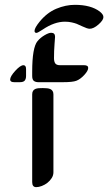

<svg xmlns="http://www.w3.org/2000/svg" viewBox="-20 -770 448 795"><path d="M201.2 -378.9V-56.6Q201.2 -43.9 194.1 -32.7Q187 -21.5 176.5 -13.2Q166 -4.9 153.3 0Q140.6 4.9 129.9 4.9Q113.3 4.9 113.3 -16.1V-378.9Q113.3 -388.2 116.7 -393.6Q120.1 -398.9 126.2 -401.6Q132.3 -404.3 140.4 -404.8Q148.4 -405.3 157.2 -405.3Q166.5 -405.3 174.6 -404.5Q182.6 -403.8 188.5 -401.1Q194.3 -398.4 197.8 -393.1Q201.2 -387.7 201.2 -378.9ZM393.1 -722.2Q408.2 -710.4 408.2 -699.2Q408.2 -686.5 387.9 -668.7Q367.7 -650.9 351.1 -650.9Q341.8 -650.9 320.3 -661.1Q304.7 -668.5 297.4 -671.4Q290 -674.3 277.1 -677.2Q264.2 -680.2 249 -680.2Q205.1 -680.2 157.2 -647.9Q135.7 -633.8 131.3 -633.8Q123 -633.8 123 -642.1Q123 -654.3 144 -680.2Q174.8 -717.8 213.4 -733.9Q252 -750 290 -750Q356.4 -750 393.1 -722.2ZM240.2 -429.7H139.2Q127 -429.7 120.1 -435.1Q113.3 -440.4 113.3 -455.6V-473.1Q113.3 -573.2 135.3 -599.6Q147 -613.8 164.3 -624Q181.6 -634.3 191.9 -634.3Q208 -634.3 208 -617.7Q208 -614.7 205.8 -587.4Q203.6 -560.1 203.6 -529.3Q203.6 -515.1 208.7 -507.6Q213.9 -500 229 -500H328.1Q345.2 -500 345.2 -488.8Q345.2 -477.1 328.6 -459.2Q312 -441.4 295.9 -435.5Q280.8 -429.7 240.2 -429.7ZM87.9 -483.9V-455.6Q87.9 -443.4 82.5 -436.5Q77.1 -429.7 62 -429.7H39.1Q22 -429.7 22 -440.4Q22 -453.6 43.2 -476.8Q64.5 -500 77.1 -500Q87.9 -500 87.9 -483.9Z"/></svg>

Font: SirinStencil
Style: Regular
Weight: 400
Designer: Olga Karpushina (okarpush@gmail.com)
Foundry: Cyreal (www.cyreal.org)
Version: Version 1.002